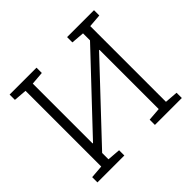

<svg xmlns="http://www.w3.org/2000/svg" viewBox="-168 -905 1099 1099"><g transform="rotate(-45 381.5 -355.5)"><path d="M37.6 0V-42.5L117.2 -48.8V-661.6L37.6 -668V-710.9H255.4V-668L175.8 -661.6V-177.7L178.7 -176.8L582.5 -605V-661.6L502.9 -668V-710.9H720.7V-668L641.1 -661.6V-48.8L720.7 -42.5V0H502.9V-42.5L582.5 -48.8V-527.8L579.6 -528.8L175.8 -100.1V-48.8L255.4 -42.5V0Z"/></g></svg>

Font: Roboto Slab Light
Style: Regular
Weight: 300
Designer: Google
Version: Version 2.000; ttfautohint (v1.8.1.43-b0c9)